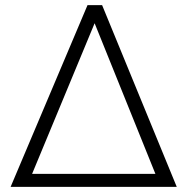

<svg xmlns="http://www.w3.org/2000/svg" viewBox="-20 -731 737 751"><path d="M379.4 -710.9 671.4 0H21.5L322.3 -710.9ZM105.5 -50.8H587.9L350.1 -640.1Z"/></svg>

Font: Vazir Thin FD
Style: Thin-FD
Weight: 100
Designer: Saber Rastikerdar
Foundry: Saber Rastikerdar
Version: Version 30.0.0